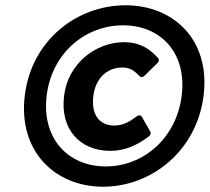

<svg xmlns="http://www.w3.org/2000/svg" viewBox="-20 -686 795 728"><path d="M74 -324C48 -112 189 22 371 22C552 22 726 -112 752 -324C778 -536 637 -666 456 -666C274 -666 100 -536 74 -324ZM157 -324C177 -486 304 -590 447 -590C589 -590 689 -486 669 -324C649 -161 523 -55 381 -55C238 -55 137 -161 157 -324ZM223 -323C207 -195 284 -114 398 -114C457 -114 504 -138 546 -170C551 -174 553 -182 550 -187L518 -243C514 -250 505 -250 500 -246C471 -224 447 -210 413 -210C357 -210 325 -251 334 -323C342 -387 384 -430 444 -430C471 -430 488 -420 509 -397C514 -392 522 -393 527 -398L578 -448C583 -452 584 -460 580 -465C551 -498 513 -526 450 -526C345 -526 238 -447 223 -323Z"/></svg>

Font: Falling Sky
Style: BdObl
Weight: 700
Designer: Paul D. Hunt
Foundry: Adobe Systems Incorporated
Version: Version 1.02